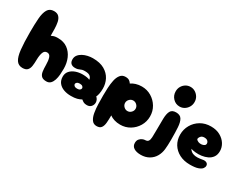

<svg xmlns="http://www.w3.org/2000/svg" viewBox="-88 -1309 2634 2064"><g transform="rotate(30 1229.0 -277.5)"><path d="M145 0Q95 0 69 -39Q43 -78 34 -160.5Q25 -243 25 -374Q25 -472 30.5 -545Q36 -618 60 -659Q84 -700 137 -700Q178 -700 199 -677.5Q220 -655 227.5 -618.5Q235 -582 236 -538.5Q237 -495 237 -452Q254 -460 269.5 -465Q285 -470 319 -470Q390 -470 438 -435Q486 -400 511 -342Q536 -284 536 -214Q536 -178 533 -141Q530 -104 520 -73Q510 -42 491 -22.5Q472 -3 440 -3Q399 -3 379.5 -21.5Q360 -40 355 -74.5Q350 -109 350 -155Q350 -208 338.5 -243Q327 -278 294 -278Q261 -278 248.5 -243Q236 -208 235 -155Q235 -109 229.5 -74Q224 -39 205 -19.5Q186 0 145 0Z M746 0Q697 0 656.5 -15Q616 -30 592 -60.5Q568 -91 568 -138Q568 -178 592 -206Q616 -234 656.5 -249Q697 -264 746 -264Q775 -264 799 -259.5Q823 -255 832 -249Q832 -272 813 -289.5Q794 -307 747 -307Q725 -307 712.5 -303.5Q700 -300 690 -295Q680 -290 667.5 -286.5Q655 -283 634 -283Q603 -283 584.5 -299.5Q566 -316 566 -350Q566 -381 583.5 -403.5Q601 -426 629 -441Q657 -456 689.5 -463Q722 -470 752 -470Q841 -470 897 -437.5Q953 -405 980 -353Q1007 -301 1007 -240Q1007 -206 1001.5 -177Q996 -148 987 -132Q1001 -120 1008.5 -104Q1016 -88 1016 -71Q1016 -43 997.5 -21.5Q979 0 945 0Q919 0 904 -8Q889 -16 874 -29Q850 -15 821 -7.5Q792 0 746 0ZM766 -101Q789 -101 800.5 -110.5Q812 -120 812 -132Q812 -144 800.5 -153.5Q789 -163 766 -163Q744 -163 732 -153.5Q720 -144 720 -132Q720 -120 732 -110.5Q744 -101 766 -101Z M1148 143Q1109 143 1087.5 112.5Q1066 82 1057.5 33Q1049 -16 1047.5 -72Q1046 -128 1046 -178Q1046 -222 1048.5 -272.5Q1051 -323 1060.5 -368.5Q1070 -414 1093 -443Q1116 -472 1156 -472Q1187 -472 1204 -460Q1221 -448 1230 -432Q1253 -449 1287 -459.5Q1321 -470 1360 -470Q1425 -470 1478.5 -438Q1532 -406 1564 -352.5Q1596 -299 1596 -234Q1596 -169 1564 -115Q1532 -61 1478.5 -29Q1425 3 1360 3Q1320 3 1286 -7.5Q1252 -18 1229 -36Q1229 14 1225.5 55Q1222 96 1205 119.5Q1188 143 1148 143ZM1355 -163Q1381 -163 1400.5 -182.5Q1420 -202 1420 -228Q1420 -254 1400.5 -273.5Q1381 -293 1355 -293Q1329 -293 1309.5 -273.5Q1290 -254 1290 -228Q1290 -202 1309.5 -182.5Q1329 -163 1355 -163Z M1816 -485Q1767 -485 1733 -520.5Q1699 -556 1699 -607Q1699 -641 1714.5 -668Q1730 -695 1756.5 -711.5Q1783 -728 1816 -728Q1848 -728 1874.5 -711.5Q1901 -695 1917 -668Q1933 -641 1933 -607Q1933 -573 1917 -545.5Q1901 -518 1874.5 -501.5Q1848 -485 1816 -485ZM1714 173Q1659 173 1627.5 152.5Q1596 132 1596 93Q1596 63 1610.5 45.5Q1625 28 1643.5 20Q1662 12 1673 12Q1703 12 1714.5 -4Q1726 -20 1727.5 -52.5Q1729 -85 1729 -136Q1729 -223 1730.5 -285Q1732 -347 1750 -380Q1768 -413 1818 -413Q1868 -413 1888.5 -380Q1909 -347 1913 -284Q1917 -221 1917 -132Q1917 -59 1911.5 -10.5Q1906 38 1883 79Q1859 122 1815 147.5Q1771 173 1714 173Z M2224 0Q2149 0 2092.5 -29.5Q2036 -59 2004.5 -110.5Q1973 -162 1973 -229Q1973 -294 2004.5 -349Q2036 -404 2091.5 -437Q2147 -470 2219 -470Q2286 -470 2334 -443Q2382 -416 2407.5 -374.5Q2433 -333 2433 -287Q2433 -241 2412 -211.5Q2391 -182 2357.5 -166.5Q2324 -151 2286 -146Q2248 -141 2213 -144.5Q2178 -148 2154 -156Q2172 -127 2199.5 -116.5Q2227 -106 2257.5 -107.5Q2288 -109 2313 -114Q2344 -121 2364 -111Q2384 -101 2385 -79Q2386 -61 2372.5 -43Q2359 -25 2324 -12.5Q2289 0 2224 0ZM2157 -278Q2167 -262 2186 -255.5Q2205 -249 2224.5 -251Q2244 -253 2257.5 -262Q2271 -271 2271 -287Q2271 -304 2257.5 -317.5Q2244 -331 2215 -331Q2187 -331 2172 -313.5Q2157 -296 2157 -278Z"/></g></svg>

Font: Cherry Bomb One
Style: Regular
Weight: 400
Designer: satsuyako
Foundry: satsuyako
Version: Version 4.100; ttfautohint (v1.8.3)